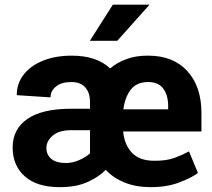

<svg xmlns="http://www.w3.org/2000/svg" viewBox="-20 -770 885 800"><path d="M608.4 9.8Q546.9 9.8 499.5 -9.3Q452.1 -28.3 420.4 -62.5Q394 -34.2 346.4 -12.2Q298.8 9.8 229 9.8Q133.8 9.8 83.3 -35.2Q32.7 -80.1 32.7 -155.3Q32.7 -232.4 94.5 -274.7Q156.2 -316.9 275.4 -316.9H355V-345.2Q355 -384.3 335 -406.2Q314.9 -428.2 277.3 -428.2Q235.8 -428.2 213.1 -409.4Q190.4 -390.6 190.4 -364.3L49.8 -373.5Q49.8 -421.4 78.1 -458.5Q106.4 -495.6 158.2 -516.8Q210 -538.1 279.3 -538.1Q382.8 -538.1 439 -484.9Q468.8 -510.3 508.5 -524.4Q548.3 -538.6 597.7 -538.1Q701.7 -538.1 760.5 -473.9Q819.3 -409.7 819.3 -299.3V-222.2H493.2Q497.6 -169.4 528.6 -134.8Q559.6 -100.1 624 -100.1Q674.8 -100.1 707 -112.1Q739.3 -124 767.6 -139.2L804.7 -49.3Q779.3 -29.8 727.5 -10Q675.8 9.8 608.4 9.8ZM597.7 -428.2Q549.3 -428.2 524.9 -396.5Q500.5 -364.7 494.1 -314.5H680.7V-328.1Q680.7 -372.6 660.6 -400.4Q640.6 -428.2 597.7 -428.2ZM255.9 -90.8Q282.2 -90.8 309.6 -102.8Q336.9 -114.7 355 -130.9V-227.5H276.4Q225.6 -227.5 199.5 -204.8Q173.3 -182.1 173.3 -153.3Q173.3 -125.5 193.6 -108.2Q213.9 -90.8 255.9 -90.8ZM354.5 -600.1 450.2 -750.5H603L468.8 -600.1Z"/></svg>

Font: Vazirmatn UI FD
Style: Bold
Weight: 700
Designer: Saber Rastikerdar
Foundry: Saber Rastikerdar
Version: Version 33.003